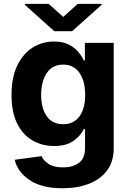

<svg xmlns="http://www.w3.org/2000/svg" viewBox="-20 -769 673 1001"><path d="M306.1 212.4Q196 212.4 133.2 169Q70.3 125.7 56.8 63.9L196.7 45.1Q206 67.1 232.8 85.4Q259.6 103.7 309.7 103.7Q359 103.7 391.2 80.3Q423.3 56.8 423.3 3.2V-96.6H416.9Q402 -62.9 364.3 -35.3Q326.7 -7.8 261.4 -7.8Q199.9 -7.8 149.7 -36.6Q99.4 -65.3 69.8 -124.3Q40.1 -183.2 40.1 -273.8Q40.1 -366.8 70.5 -428.6Q100.9 -490.4 151.1 -521.5Q201.3 -552.6 261 -552.6Q306.8 -552.6 337.7 -537.1Q368.6 -521.7 387.8 -498.9Q407 -476.2 416.9 -453.8H422.6V-545.5H572.8V5.3Q572.8 73.2 538.5 119.3Q504.3 165.5 444.2 188.9Q384.2 212.4 306.1 212.4ZM309.3 -121.4Q364 -121.4 394 -161.9Q424 -202.4 424 -274.5Q424 -346.2 394.2 -389.2Q364.3 -432.2 309.3 -432.2Q253.2 -432.2 223.9 -388.1Q194.6 -344.1 194.6 -274.5Q194.6 -203.8 224.1 -162.6Q253.6 -121.4 309.3 -121.4ZM233.7 -748.9 309.7 -680.8 385.3 -748.9H509.9V-744L355.8 -606.2H263.1L109.4 -744V-748.9Z"/></svg>

Font: Inter UI
Style: Bold
Weight: 700
Designer: Rasmus Andersson
Foundry: rsms
Version: 3.2;8d6f07862